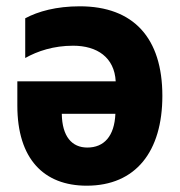

<svg xmlns="http://www.w3.org/2000/svg" viewBox="-20 -579 570 609"><path d="M233 -559C159 -559 101 -543 60 -521V-395C99 -417 150 -434 212 -434C288 -434 343 -397 347 -321H35V-244C35 -75 119 10 255 10C411 10 495 -99 495 -275C495 -458 404 -559 233 -559ZM176 -218H346C343 -147 310 -111 257 -111C208 -111 177 -146 176 -218Z"/></svg>

Font: Noto Sans Mono Condensed ExtraBold
Style: Regular
Weight: 800
Width: 3
Designer: Monotype Design Team
Foundry: Monotype Imaging Inc.
Version: Version 2.014